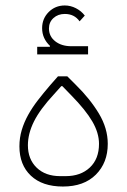

<svg xmlns="http://www.w3.org/2000/svg" viewBox="-20 -671 465 702"><path d="M210 11Q135 11 93 -28.5Q51 -68 51 -136Q51 -167 59.5 -195.5Q68 -224 83 -251Q98 -278 118.5 -304.5Q139 -331 163 -359L192 -392H226L257 -361Q309 -310 341.5 -256Q374 -202 374 -145Q374 -76 330.5 -32.5Q287 11 210 11ZM220 -27Q275 -27 308.5 -58.5Q342 -90 342 -145Q342 -185 317.5 -227Q293 -269 241 -322L208 -356H204L178 -327Q126 -271 104 -226.5Q82 -182 82 -140Q82 -89 114 -58Q146 -27 200 -27ZM116 -500H162L163 -503Q134 -530 134 -568Q134 -603 158 -627Q182 -651 217 -651Q238 -651 257.5 -641Q277 -631 290 -614L271 -593Q252 -620 217 -620Q192 -620 175.5 -605Q159 -590 159 -567Q159 -538 182 -520Q205 -502 241 -502H302V-472H116Z"/></svg>

Font: IBM Plex Sans Arabic ExtraLight
Style: Regular
Weight: 200
Designer: Mike Abbink, Paul van der Laan, Pieter van Rosmalen, Wael Morcos, Khajak Apelian
Foundry: Bold Monday
Version: Version 1.1